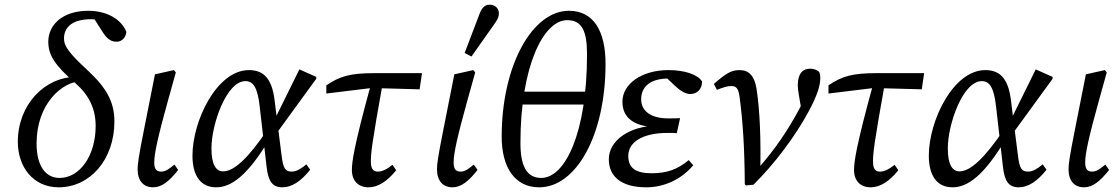

<svg xmlns="http://www.w3.org/2000/svg" viewBox="-20 -786 4769 819"><path d="M230 13C364 13 468 -105 468 -268C468 -349 436 -409 358 -482C269 -564 253 -591 253 -622C253 -670 289 -704 368 -704C397 -704 425 -698 457 -673L429 -713L369 -726L418 -649C435 -623 451 -608 477 -608C497 -608 516 -622 519 -650C499 -701 440 -740 356 -740C248 -740 186 -681 186 -608C186 -551 214 -507 302 -431C360 -380 388 -322 388 -248C388 -123 321 -27 234 -27C176 -27 136 -76 136 -174C136 -341 243 -441 336 -441L305 -458C171 -458 56 -340 56 -181C56 -76 120 13 230 13Z M633 13C670 13 702 -13 740 -61L724 -84C702 -66 687 -54 668 -54C647 -54 638 -65 638 -93C638 -133 655 -207 696 -355L730 -477L722 -487L641 -469L596 -242C570 -112 567 -85 567 -64C567 -15 592 13 633 13Z M902 13C964 13 1036 -33 1134 -201L1121 -233C1039 -111 978 -55 932 -55C900 -55 882 -86 882 -153C882 -256 946 -440 1027 -440C1060 -440 1079 -413 1088 -330L1117 -76C1124 -12 1142 13 1185 13C1225 13 1264 -13 1303 -62L1287 -85C1263 -65 1243 -54 1225 -54C1197 -54 1188 -66 1181 -124L1165 -250L1162 -272L1151 -361C1139 -455 1101 -487 1042 -487C905 -487 801 -271 801 -122C801 -35 837 13 902 13ZM1155 -211 1329 -450V-458L1257 -490L1149 -271L1155 -211Z M1372 -387 1560 -410H1586L1770 -405L1780 -474H1578C1473 -474 1430 -461 1372 -422V-387ZM1552 13C1591 13 1631 -11 1670 -60L1654 -83C1632 -65 1611 -54 1592 -54C1571 -54 1562 -67 1562 -97C1562 -130 1564 -162 1615 -445L1565 -436C1488 -157 1481 -93 1481 -61C1481 -15 1508 13 1552 13Z M1910 13C1947 13 1979 -13 2017 -61L2001 -84C1979 -66 1964 -54 1945 -54C1924 -54 1915 -65 1915 -93C1915 -133 1932 -207 1973 -355L2007 -477L1999 -487L1918 -469L1873 -242C1847 -112 1844 -85 1844 -64C1844 -15 1869 13 1910 13ZM1962 -560 1991 -545C2022 -589 2054 -634 2085 -678C2102 -702 2108 -712 2108 -730C2108 -749 2093 -766 2069 -766C2052 -766 2037 -757 2026 -728C2005 -672 1983 -616 1962 -560Z M2280 13C2437 13 2563 -208 2563 -514C2563 -655 2511 -740 2407 -740C2250 -740 2120 -506 2120 -203C2120 -73 2175 13 2280 13ZM2289 -27C2225 -27 2200 -80 2200 -177C2200 -502 2298 -700 2399 -700C2462 -700 2484 -655 2484 -554C2484 -215 2389 -27 2289 -27ZM2163 -340H2513V-395H2163V-340Z M2737 13C2811 13 2885 -19 2937 -81L2918 -103C2868 -62 2824 -47 2759 -47C2692 -47 2660 -69 2660 -121C2660 -182 2725 -219 2827 -219C2842 -219 2855 -219 2867 -218L2881 -282C2855 -281 2854 -281 2830 -281C2756 -281 2715 -313 2715 -362C2715 -419 2757 -451 2832 -451C2852 -451 2869 -449 2892 -444L2887 -461H2816L2857 -422C2881 -399 2904 -385 2924 -385C2954 -385 2974 -405 2975 -438C2957 -468 2901 -487 2831 -487C2719 -487 2635 -429 2635 -352C2635 -283 2685 -246 2781 -243L2783 -250C2666 -249 2577 -187 2577 -107C2577 -30 2634 13 2737 13Z M3157 0 3162 5 3194 2C3286 -89 3373 -206 3429 -310C3465 -377 3479 -419 3479 -453C3479 -465 3477 -474 3474 -480C3468 -485 3455 -493 3436 -493C3404 -493 3383 -472 3383 -422C3383 -412 3385 -397 3387 -384L3399 -314L3411 -365C3405 -351 3400 -341 3390 -322C3342 -233 3288 -150 3208 -61L3223 -58C3226 -182 3222 -312 3207 -408C3198 -463 3174 -487 3135 -487C3099 -487 3077 -473 3025 -428L3038 -403C3066 -413 3081 -419 3099 -419C3120 -419 3130 -410 3135 -371C3149 -265 3156 -155 3157 0Z M3514 -387 3702 -410H3728L3912 -405L3922 -474H3720C3615 -474 3572 -461 3514 -422V-387ZM3694 13C3733 13 3773 -11 3812 -60L3796 -83C3774 -65 3753 -54 3734 -54C3713 -54 3704 -67 3704 -97C3704 -130 3706 -162 3757 -445L3707 -436C3630 -157 3623 -93 3623 -61C3623 -15 3650 13 3694 13Z M4043 13C4105 13 4177 -33 4275 -201L4262 -233C4180 -111 4119 -55 4073 -55C4041 -55 4023 -86 4023 -153C4023 -256 4087 -440 4168 -440C4201 -440 4220 -413 4229 -330L4258 -76C4265 -12 4283 13 4326 13C4366 13 4405 -13 4444 -62L4428 -85C4404 -65 4384 -54 4366 -54C4338 -54 4329 -66 4322 -124L4306 -250L4303 -272L4292 -361C4280 -455 4242 -487 4183 -487C4046 -487 3942 -271 3942 -122C3942 -35 3978 13 4043 13ZM4296 -211 4470 -450V-458L4398 -490L4290 -271L4296 -211Z M4604 13C4641 13 4673 -13 4711 -61L4695 -84C4673 -66 4658 -54 4639 -54C4618 -54 4609 -65 4609 -93C4609 -133 4626 -207 4667 -355L4701 -477L4693 -487L4612 -469L4567 -242C4541 -112 4538 -85 4538 -64C4538 -15 4563 13 4604 13Z"/></svg>

Font: Source Serif Variable
Style: Italic
Weight: 389
Italic angle: -12°
Designer: Frank Grießhammer
Foundry: Adobe Systems Incorporated
Version: Version 3.001;hotconv 1.0.111;makeotfexe 2.5.65597